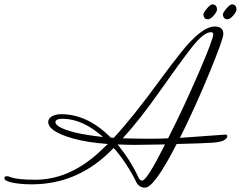

<svg xmlns="http://www.w3.org/2000/svg" viewBox="-120 -831 1099 876"><path d="M849.5 -811Q859 -811 864.5 -805Q870 -799 870 -788Q870 -777 855 -760Q840 -743 829 -743Q818 -743 813 -749.5Q808 -756 808 -764.5Q808 -773 824 -792Q840 -811 849.5 -811ZM938.5 -811Q948 -811 953.5 -805Q959 -799 959 -788Q959 -777 944 -760Q929 -743 918 -743Q907 -743 902 -749.5Q897 -756 897 -764.5Q897 -773 913 -792Q929 -811 938.5 -811ZM133 -274Q133 -249 224 -226Q276 -214 350 -206Q257 -289 166 -289Q133 -289 133 -274ZM529 -7Q550 -7 633 -172Q521 -170 493.5 -170Q466 -170 416 -172Q475 -101 512 -21Q518 -7 529 -7ZM842 -684Q809 -684 754 -613.5Q699 -543 608.5 -414Q518 -285 440 -200Q510 -198 562.5 -198Q615 -198 647 -200Q718 -340 785.5 -496Q853 -652 853 -675Q853 -684 842 -684ZM701 -202 909 -217Q917 -217 917 -209Q917 -201 903.5 -192Q890 -183 851 -180Q812 -177 686 -174Q584 25 542 25Q514 25 502 0Q458 -89 399 -156L370 -128Q222 10 25 10Q-25 10 -62.5 2.5Q-100 -5 -100 -18Q-100 -27 -89 -27Q-82 -27 -72 -23Q-42 -11 41 -11Q190 -11 323 -128Q371 -173 372 -174Q278 -181 214 -199Q100 -231 100 -275Q100 -290 116.5 -300Q133 -310 160 -310Q279 -310 386 -203Q395 -203 399 -202Q488 -298 616 -474Q661 -535 706 -592Q800 -710 860 -710Q899 -710 899 -676Q899 -653 834.5 -496.5Q770 -340 701 -202Z"/></svg>

Font: Mrs Saint Delafield
Style: Regular
Weight: 400
Designer: Alejandro Paul
Foundry: Alejandro Paul
Version: Version 1.001